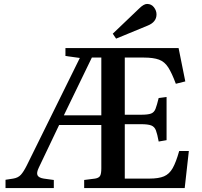

<svg xmlns="http://www.w3.org/2000/svg" viewBox="-20 -954 1026 974"><path d="M8 0V-42L47 -48Q72 -52 86 -67.5Q100 -83 116 -115L385 -660L312 -670V-710H886L920 -541L872 -529Q852 -583 833.5 -612Q815 -641 786.5 -651.5Q758 -662 710 -662H613V-372H696Q731 -372 746.5 -378Q762 -384 769 -402Q776 -420 785 -457L825 -462V-243L785 -236Q778 -274 771 -292.5Q764 -311 747.5 -317.5Q731 -324 696 -324H613V-48H738Q785 -48 812 -59.5Q839 -71 856 -101Q873 -131 889 -188H938L917 0H407V-41L462 -48Q481 -51 487.5 -61.5Q494 -72 494 -100V-320H280L177 -104Q164 -77 170.5 -64.5Q177 -52 202 -48L253 -41V0ZM304 -369H494V-662H446ZM569 -758 552 -783 685 -910Q709 -934 726 -934Q748 -934 761 -917Q774 -900 774 -881Q774 -842 729 -824Z"/></svg>

Font: Literata 36pt Medium
Style: Regular
Weight: 500
Designer: Latin by Veronika Burian and Jose Scaglione. Greek by Irene Vlachou. Cyrillic by Vera Evstafieva.
Foundry: TypeTogether
Version: Version 3.002